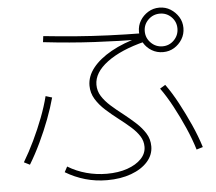

<svg xmlns="http://www.w3.org/2000/svg" viewBox="-57 -891 1115 989"><g transform="rotate(-5 500.0 -396.0)"><path d="M458 35Q399 35 345 19.5Q291 4 243 -25L258 -53Q302 -26 353.5 -12Q405 2 459 2Q519 2 565 -14Q611 -30 637.5 -57.5Q664 -85 664 -120Q664 -150 648 -175Q632 -200 605 -224Q578 -248 544 -274Q510 -300 479 -328Q448 -356 428.5 -388Q409 -420 409 -458Q409 -506 443 -549Q477 -592 539.5 -627Q602 -662 689 -685L699 -672Q583 -673 455.5 -679.5Q328 -686 190 -702L194 -733Q279 -724 361.5 -717.5Q444 -711 530 -707.5Q616 -704 711 -703V-659Q587 -628 516 -575Q445 -522 445 -459Q445 -427 462 -400Q479 -373 507.5 -347.5Q536 -322 570 -296Q603 -270 632.5 -243Q662 -216 680.5 -186Q699 -156 699 -119Q699 -75 668 -40Q637 -5 582.5 15Q528 35 458 35ZM38 -94Q68 -144 95 -200.5Q122 -257 144 -314.5Q166 -372 179 -424L212 -414Q198 -362 176 -304Q154 -246 126.5 -188Q99 -130 68 -79ZM930 -82Q913 -138 887 -197Q861 -256 831 -312Q801 -368 770 -411L798 -428Q830 -384 860.5 -327Q891 -270 918 -210Q945 -150 963 -92ZM802 -597Q770 -597 744 -612.5Q718 -628 702.5 -654Q687 -680 687 -712Q687 -744 702.5 -769.5Q718 -795 744 -811Q770 -827 802 -827Q834 -827 859.5 -811Q885 -795 901 -769.5Q917 -744 917 -712Q917 -680 901 -654Q885 -628 859.5 -612.5Q834 -597 802 -597ZM802 -627Q837 -627 861.5 -652Q886 -677 886 -712Q886 -747 861.5 -771.5Q837 -796 802 -796Q767 -796 742 -771.5Q717 -747 717 -712Q717 -677 742 -652Q767 -627 802 -627Z"/></g></svg>

Font: M PLUS 2 ExtraLight
Style: Regular
Weight: 250
Designer: Coji Morishita
Foundry: UNDERFOREST DESIGN
Version: Version 1.001